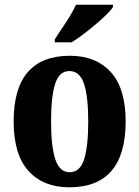

<svg xmlns="http://www.w3.org/2000/svg" viewBox="-20 -786 592 816"><path d="M274 10Q164 10 101 -59.5Q38 -129 38 -270Q38 -411 98.5 -480Q159 -549 277 -549Q387 -549 450.5 -480Q514 -411 514 -270Q514 10 274 10ZM276 -54Q320 -54 337.5 -109Q355 -164 355 -270Q355 -376 337 -430Q319 -484 275 -484Q232 -484 214.5 -430Q197 -376 197 -270Q197 -164 215 -109Q233 -54 276 -54ZM213 -619Q226 -640 243.5 -665.5Q261 -691 277 -717.5Q293 -744 303 -766H460V-756Q452 -743 432 -723.5Q412 -704 386 -682Q360 -660 333.5 -640Q307 -620 284 -606H213Z"/></svg>

Font: Noto Serif Tamil Condensed ExtraBold
Style: Italic
Weight: 800
Width: 3
Italic angle: -12°
Designer: Indian Type Foundry, Tom Grace, and the Monotype Design Team
Foundry: Monotype Imaging Inc.
Version: Version 2.003; ttfautohint (v1.8.4.7-5d5b)